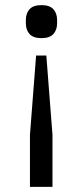

<svg xmlns="http://www.w3.org/2000/svg" viewBox="-20 -548 324 750"><path d="M97 182V-21L121 -331H161L185 -21V182ZM142 -399Q110 -399 95.5 -415Q81 -431 81 -457V-470Q81 -496 95.5 -512Q110 -528 142 -528Q174 -528 188.5 -512Q203 -496 203 -470V-457Q203 -431 188.5 -415Q174 -399 142 -399Z"/></svg>

Font: IBMPlexSans
Style: Regular
Weight: 400
Designer: Mike Abbink, Paul van der Laan, Pieter van Rosmalen
Foundry: Bold Monday
Version: Version 3.1